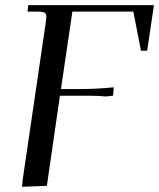

<svg xmlns="http://www.w3.org/2000/svg" viewBox="-20 -722 618 746"><path d="M65.9 3.9 67.9 -22 158.2 -637.2Q160.2 -650.9 160.2 -655.8Q160.2 -668.5 153.3 -672.6Q146.5 -676.8 127.9 -676.8H86.9L89.8 -702.1H578.1L551.8 -524.9H527.8L498 -676.8H261.2L216.8 -376H288.1Q355.5 -376 421.9 -382.8L419.9 -355L418.9 -350.1L392.1 -347.2Q365.2 -350.1 321.8 -350.1H212.9L162.1 0Z"/></svg>

Font: Dihjauti S
Style: Bold Italic
Weight: 700
Italic angle: -9°
Designer: T. Christopher White
Version: Version 3.0.0